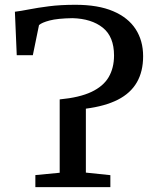

<svg xmlns="http://www.w3.org/2000/svg" viewBox="-20 -770 634 790"><path d="M125.5 0V-49.6L225.6 -59.2V-361Q307.2 -368.7 356.1 -391.8Q405 -414.9 427.1 -452.6Q449.2 -490.4 449.2 -541.7Q449.2 -619.2 402.8 -656.2Q356.4 -693.2 278 -695.3Q216.5 -694.2 184.2 -685.7Q151.8 -677.1 140.5 -666.8L115.1 -542.9H48.9L41.3 -721.7Q64.7 -724.5 99.4 -731.3Q134 -738.1 181.5 -744.2Q229.1 -750.3 290.8 -750.3Q383.7 -750.3 445.4 -724Q507.1 -697.8 538 -650.3Q568.9 -602.7 568.9 -538.8Q568.9 -475.8 543.1 -431.2Q517.3 -386.5 465 -359.8Q412.8 -333.2 333.3 -322.9V-59.8L434.1 -49.3V0Z"/></svg>

Font: Merriweather Light
Style: Regular
Weight: 300
Designer: Eben Sorkin
Foundry: Eben Sorkin
Version: Version 2.100